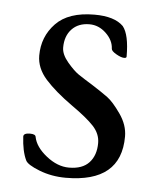

<svg xmlns="http://www.w3.org/2000/svg" viewBox="-40 -449 402 498"><g transform="rotate(5 161.5 -200.0)"><path d="M176 -388Q147 -388 130 -370Q113 -352 113 -322Q113 -304 130 -284Q147 -264 159.5 -255.5Q172 -247 198 -231Q223 -215 238 -204Q253 -193 273 -164.5Q293 -136 293 -106Q293 14 149 14Q112 14 80 1.5Q48 -11 43 -22Q32 -45 30 -83Q30 -92 47 -92Q61 -92 62 -85Q67 -59 96 -36Q125 -13 155 -13Q190 -13 207.5 -32Q225 -51 225 -83Q225 -107 207 -126.5Q189 -146 149 -174Q104 -206 78.5 -234.5Q53 -263 53 -296Q53 -345 86 -379.5Q119 -414 187 -414Q239 -414 262 -391Q279 -370 279 -313Q279 -309 273 -309Q265 -309 252 -316.5Q239 -324 239 -330Q238 -352 219 -370Q200 -388 176 -388Z"/></g></svg>

Font: EB Garamond 08
Style: Regular
Weight: 400
Version: Version 0.016 ; ttfautohint (v1.5)